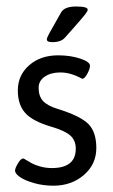

<svg xmlns="http://www.w3.org/2000/svg" viewBox="-20 -574 353 600"><path d="M143.5 -442.3Q126.4 -442.3 126.4 -450.7Q126.4 -455.8 133.8 -469.3Q141.1 -482.8 170.4 -534.3Q180.7 -553.7 217.6 -553.7Q254.1 -553.7 254.1 -543.8Q254.1 -539 245.7 -528.5Q237.4 -518 208.5 -485.1Q192.6 -467.3 182.7 -456.2Q170.8 -442.3 143.5 -442.3ZM147 6.3Q114.5 6.3 85.8 -2Q57.1 -10.3 42 -21Q27 -31.7 27 -40.4Q27 -48.4 36.1 -63.6Q45.2 -78.9 52.7 -78.9Q53.9 -78.9 61.6 -74.1Q69.4 -69.4 79.3 -63.8Q89.2 -58.3 106.4 -53.5Q123.7 -48.8 141.9 -48.8Q216.8 -48.8 216.8 -109.4Q216.8 -135.2 199.8 -150.4Q182.7 -165.7 140.3 -178Q81.3 -195.4 58.5 -221.4Q35.7 -247.3 35.7 -291.3Q35.7 -338.9 71.1 -370Q106.6 -401.1 161.7 -401.1Q199.8 -401.1 230.5 -391Q261.2 -380.9 261.2 -368.6Q261.2 -358.7 252.7 -343.2Q244.2 -327.8 237 -327.8Q236.2 -327.8 227.3 -332.7Q218.4 -337.7 202.1 -342.6Q185.9 -347.6 168.1 -347.6Q139.1 -347.6 119.9 -334.5Q100.7 -321.4 100.7 -299.6Q100.7 -273.9 114.1 -258.8Q127.6 -243.8 159.7 -233.8Q230.3 -212 255.6 -187.1Q281 -162.1 281 -111.4Q281 -60.6 242.2 -27.2Q203.3 6.3 147 6.3Z"/></svg>

Font: Jaldi
Style: Regular
Weight: 400
Designer: Pablo Cosgaya and Nicolas Silva
Foundry: Omnibus-Type
Version: Version 1.001;PS 001.001;hotconv 1.0.70;makeotf.lib2.5.58329